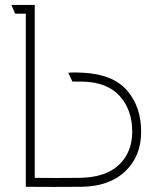

<svg xmlns="http://www.w3.org/2000/svg" viewBox="-20 -753 640 774"><path d="M298 -36Q405 -37 459 -88Q513 -139 513 -222Q513 -310 462.5 -366Q412 -422 313 -424Q293 -424 272 -424L255 -460Q282 -462 313 -460Q435 -454 492 -388.5Q549 -323 549 -222Q549 -123 484.5 -62Q420 -1 307 0Q191 1 84 0V-698H41L26 -733H120V-36Q202 -35 298 -36Z"/></svg>

Font: Kreadon
Style: Regular
Weight: 400
Designer: kohakuno
Foundry: StudioGnu
Version: Version 1.000;Glyphs 3.1.2 (3151)